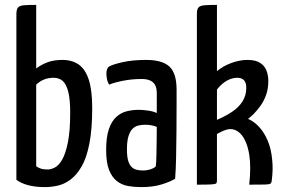

<svg xmlns="http://www.w3.org/2000/svg" viewBox="-20 -755 1155 785"><path d="M164 10Q124 10 94.5 2Q65 -6 47 -20V-697Q47 -716 53.5 -724Q60 -732 77.5 -733.5Q95 -735 128 -735V-475Q149 -491 174.5 -500.5Q200 -510 235 -510Q275 -510 302 -491Q329 -472 343 -429Q357 -386 357 -313Q357 -227 345.5 -168Q334 -109 313.5 -74Q293 -39 268 -20.5Q243 -2 216 4Q189 10 164 10ZM175 -62Q188 -62 204 -70Q220 -78 234 -102Q248 -126 257.5 -172.5Q267 -219 267 -295Q267 -349 259 -380Q251 -411 236.5 -424Q222 -437 198 -437Q179 -437 161.5 -430.5Q144 -424 128 -409V-75Q135 -70 146 -66Q157 -62 175 -62Z M557 10Q529 10 503.5 5.5Q478 1 458 -14.5Q438 -30 426 -60Q414 -90 414 -142Q414 -194 425 -226.5Q436 -259 455 -276.5Q474 -294 498 -300Q522 -306 547 -306Q563 -306 584.5 -303Q606 -300 621 -293Q621 -293 621 -307Q621 -321 621 -339.5Q621 -358 621 -372Q621 -396 613.5 -408.5Q606 -421 592.5 -426.5Q579 -432 559 -432Q520 -432 484 -425Q448 -418 426 -409Q419 -421 417 -433.5Q415 -446 415 -456Q415 -463 417.5 -471Q420 -479 426 -483Q439 -491 480 -500.5Q521 -510 578 -510Q643 -510 672.5 -483Q702 -456 702 -388V-335Q702 -278 701.5 -220.5Q701 -163 700 -112.5Q699 -62 696 -24Q676 -12 641 -1Q606 10 557 10ZM565 -58Q581 -58 596 -63Q611 -68 617 -75Q619 -91 619.5 -119Q620 -147 620.5 -178Q621 -209 621 -236Q611 -241 597.5 -243Q584 -245 574 -245Q558 -245 544.5 -241.5Q531 -238 521 -227.5Q511 -217 505 -197Q499 -177 499 -144Q499 -117 503.5 -100Q508 -83 517 -73.5Q526 -64 538 -61Q550 -58 565 -58Z M785 0V-698Q785 -717 791.5 -724.5Q798 -732 816 -733.5Q834 -735 867 -735V-464Q892 -485 926 -497.5Q960 -510 992 -510Q1025 -510 1043.5 -498Q1062 -486 1069.5 -466.5Q1077 -447 1077 -424Q1077 -392 1068 -367Q1059 -342 1045 -322.5Q1031 -303 1017.5 -289.5Q1004 -276 994 -269Q1018 -259 1039 -236.5Q1060 -214 1074.5 -180Q1089 -146 1093 -100Q1095 -82 1094.5 -60.5Q1094 -39 1091 -16Q1090 -8 1086 -4.5Q1082 -1 1063.5 -0.5Q1045 0 999 0Q1003 -37 1003 -67.5Q1003 -98 999 -123Q994 -153 985 -174Q976 -195 964 -207.5Q952 -220 938.5 -224.5Q925 -229 911 -226Q902 -224 891.5 -219.5Q881 -215 874 -211Q867 -207 867 -207V-16Q867 -8 863.5 -5Q860 -2 843.5 -1Q827 0 785 0ZM867 -265Q902 -280 929 -298Q956 -316 971.5 -340.5Q987 -365 987 -396Q987 -437 950 -437Q929 -437 908 -425.5Q887 -414 867 -389Z"/></svg>

Font: Yanone Kaffeesatz
Style: Regular
Weight: 400
Designer: Yanone (Cyrillic: Daniel Pouzeot, Huerta Tipografica, and Cyreal)
Foundry: Yanone
Version: Version 2.003